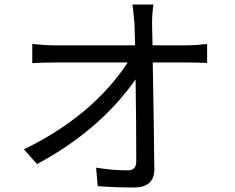

<svg xmlns="http://www.w3.org/2000/svg" viewBox="-20 -803 1040 851"><path d="M813 -602Q838 -602 898 -608V-524Q852 -526 816 -526H657Q662 -259 664 -52Q664 28 573 28Q487 28 413 22L406 -60Q478 -48 547 -48Q584 -48 584 -88Q584 -250 581 -451Q420 -223 144 -76L86 -141Q390 -289 546 -526H217Q170 -526 123 -523V-608Q181 -602 215 -602H579L576 -699Q570 -767 567 -783H660Q654 -741 654 -699L656 -602Z"/></svg>

Font: Source Han Sans K Regular
Style: Regular
Weight: 400
Designer: Ryoko NISHIZUKA  (kana & ideographs); Paul D. Hunt (Latin, Greek & Cyrillic); Wenlong ZHANG  (bopomofo); Sandoll Communi
Foundry: Adobe Systems Incorporated
Version: Version 1.00 July 18, 2014, initial release